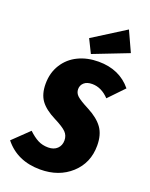

<svg xmlns="http://www.w3.org/2000/svg" viewBox="-211 -1053 909 1164"><g transform="rotate(20 243.5 -471.0)"><path d="M413.1 -961.9 473.1 -831.1 247.1 -743.2 204.1 -830.1ZM308.1 -715.8Q443.8 -715.8 521 -621.1L426.8 -522.9Q377.4 -575.2 317.9 -575.2Q283.7 -575.2 265.4 -558.6Q247.1 -542 247.1 -517.1Q247.1 -492.2 266.4 -474.4Q285.6 -456.5 345.2 -425.8Q410.6 -391.6 441.9 -347.9Q473.1 -304.2 473.1 -233.9Q473.1 -122.1 395 -51Q316.9 20 196.8 20Q48.8 20 -34.2 -84L68.8 -183.1Q101.1 -152.3 130.4 -137.2Q159.7 -122.1 196.8 -122.1Q233.4 -122.1 254.6 -142.6Q275.9 -163.1 275.9 -195.8Q275.9 -227.5 254.9 -248.8Q233.9 -270 176.8 -298.8Q109.9 -332.5 80.3 -373.3Q50.8 -414.1 50.8 -480Q50.8 -551.3 85 -605.5Q119.1 -659.7 177.2 -687.7Q235.4 -715.8 308.1 -715.8Z"/></g></svg>

Font: Fira Sans Compressed Heavy
Style: Italic
Weight: 900
Width: 3
Italic angle: -8°
Designer: Carrois Corporate & Edenspiekermann AG
Foundry: Carrois Corporate GbR & Edenspiekermann AG
Version: Version 4.203;PS 004.203;hotconv 1.0.88;makeotf.lib2.5.64775